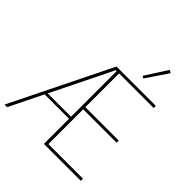

<svg xmlns="http://www.w3.org/2000/svg" viewBox="-244 -1098 1264 1264"><g transform="rotate(45 388.5 -465.5)"><path d="M368 -234H141L26 0H2L346 -698H712V-678H390V-364H701V-344H390V-20H712V0H368ZM360 -678 151 -253H368V-678ZM526 -767 511 -777 610 -931 629 -919Z"/></g></svg>

Font: IBM Plex Sans Cond Thin
Style: Regular
Weight: 100
Width: 3
Designer: Mike Abbink, Paul van der Laan, Pieter van Rosmalen
Foundry: Bold Monday
Version: Version 1.3